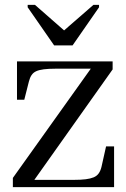

<svg xmlns="http://www.w3.org/2000/svg" viewBox="-20 -771 521 791"><path d="M203 -584H279L388 -741V-751H365L234 -637H254L124 -751H94V-741ZM113 -18 85 -30H284Q313 -30 333 -32.5Q353 -35 366 -40.5Q379 -46 386.5 -56.5Q394 -67 398 -83L417 -168H450V0H33V-38L364 -502L390 -488H208Q180 -488 160.5 -485.5Q141 -483 129 -477.5Q117 -472 110 -461.5Q103 -451 99 -435L80 -360H50V-518H444V-485Z"/></svg>

Font: Roboto Serif 144pt
Style: Regular
Weight: 400
Version: Version 1.008